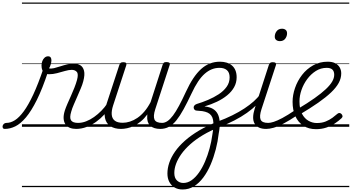

<svg xmlns="http://www.w3.org/2000/svg" viewBox="-175 -1011 2805 1531"><path d="M-137 17Q-148 17 -152 9.5Q-156 2 -154 -7Q-152 -16 -144 -23.5Q-136 -31 -123 -31Q-90 -31 -56 -52.5Q-22 -74 14.5 -123.5Q51 -173 90 -256.5Q129 -340 171 -464L208 -439Q163 -303 119 -214.5Q75 -126 32 -75Q-11 -24 -53 -3.5Q-95 17 -137 17ZM433 17Q405 17 383 8.5Q361 0 348 -18Q335 -36 332.5 -63.5Q330 -91 342 -130Q350 -154 363 -184Q376 -214 390.5 -246Q405 -278 418 -311Q431 -344 439 -373Q452 -421 437.5 -437.5Q423 -454 397 -454Q374 -454 343 -445Q312 -436 279.5 -427.5Q247 -419 215 -419Q195 -419 182 -427.5Q169 -436 162.5 -451.5Q156 -467 156 -489Q156 -507 162.5 -524Q169 -541 181 -551.5Q193 -562 208 -562Q223 -562 229 -553Q235 -544 235 -530Q235 -517 229.5 -497.5Q224 -478 216 -466Q233 -462 256 -467.5Q279 -473 306 -482Q333 -491 360.5 -497.5Q388 -504 413 -504Q443 -504 465 -491Q487 -478 495 -447Q503 -416 489 -363Q482 -336 468.5 -304.5Q455 -273 441 -240.5Q427 -208 413.5 -177.5Q400 -147 393 -121Q378 -72 391.5 -51.5Q405 -31 448 -31Q458 -31 462 -23.5Q466 -16 464.5 -7Q463 2 455 9.5Q447 17 433 17ZM0 471H568V481H0ZM0 -20H568V0H0ZM0 -505H568V-500H0ZM0 -991H568V-981H0Z M431 17Q421 17 416 9.5Q411 2 413 -7Q415 -16 423.5 -23.5Q432 -31 447 -31Q479 -31 511.5 -43.5Q544 -56 575 -78Q606 -100 633 -127.5Q660 -155 680 -185Q688 -196 697 -194Q706 -192 710.5 -184Q715 -176 708 -165Q687 -131 657.5 -98.5Q628 -66 592 -40Q556 -14 515 1.5Q474 17 431 17ZM567 471V481ZM567 -20V0ZM567 -505V-500ZM567 -991V-981Z M790 17Q739 17 705 -5Q671 -27 662 -71Q653 -115 674 -180L777 -494Q781 -506 787.5 -510.5Q794 -515 808 -515Q824 -515 830 -509Q836 -503 832 -491L727 -170Q713 -127 716 -96Q719 -65 740.5 -48.5Q762 -32 804 -32Q832 -32 861.5 -41.5Q891 -51 920 -70.5Q949 -90 976 -121.5Q1003 -153 1026 -197L1122 -495Q1127 -508 1132.5 -512Q1138 -516 1152 -516Q1169 -516 1175.5 -510.5Q1182 -505 1178 -493L1063 -140Q1045 -84 1057 -57.5Q1069 -31 1119 -31Q1129 -31 1132.5 -23.5Q1136 -16 1134 -7Q1132 2 1124.5 9.5Q1117 17 1103 17Q1077 17 1056.5 10.5Q1036 4 1022.5 -9Q1009 -22 1003 -41.5Q997 -61 999 -86L1000 -99Q975 -65 947.5 -42.5Q920 -20 892.5 -7Q865 6 838.5 11.5Q812 17 790 17ZM568 471H1239V481H568ZM568 -20H1239V0H568ZM568 -505H1239V-500H568ZM568 -991H1239V-981H568Z M1103 17Q1092 17 1087 9.5Q1082 2 1084 -7Q1086 -16 1094 -23.5Q1102 -31 1117 -31Q1139 -31 1160.5 -45.5Q1182 -60 1204.5 -90Q1227 -120 1252.5 -167.5Q1278 -215 1308 -280Q1336 -341 1366 -386Q1396 -431 1428.5 -460.5Q1461 -490 1498.5 -504.5Q1536 -519 1579 -519Q1590 -519 1594 -511.5Q1598 -504 1596 -494.5Q1594 -485 1588.5 -477.5Q1583 -470 1575 -470Q1543 -470 1514 -458.5Q1485 -447 1457.5 -423Q1430 -399 1404 -360Q1378 -321 1352 -265Q1318 -193 1289 -140Q1260 -87 1232 -52Q1204 -17 1172.5 0Q1141 17 1103 17ZM1238 471H1282V481H1238ZM1238 -20H1282V0H1238ZM1238 -505H1282V-500H1238ZM1238 -991H1282V-981H1238Z M1281 500Q1244 500 1217 484Q1190 468 1175 439.5Q1160 411 1160 373Q1160 359 1168 351.5Q1176 344 1187 344Q1198 344 1206.5 350.5Q1215 357 1215 369Q1215 408 1236 428Q1257 448 1287 448Q1322 448 1353.5 425.5Q1385 403 1412 364.5Q1439 326 1460 277Q1481 228 1496 173Q1511 118 1518 65Q1525 26 1526.5 -3.5Q1528 -33 1524 -54.5Q1520 -76 1509 -90.5Q1498 -105 1480.5 -113Q1463 -121 1438 -125Q1427 -126 1415 -127Q1403 -128 1393 -129Q1384 -129 1377.5 -135Q1371 -141 1369.5 -150.5Q1368 -160 1374 -168.5Q1380 -177 1394 -182Q1438 -195 1484 -214.5Q1530 -234 1569 -259.5Q1608 -285 1632 -318.5Q1656 -352 1656 -394Q1656 -433 1634.5 -451.5Q1613 -470 1576 -470Q1564 -470 1558.5 -477.5Q1553 -485 1553.5 -494.5Q1554 -504 1561 -511.5Q1568 -519 1579 -519Q1608 -519 1632.5 -511.5Q1657 -504 1675 -488.5Q1693 -473 1702.5 -449.5Q1712 -426 1712 -395Q1712 -352 1692 -316Q1672 -280 1636.5 -251Q1601 -222 1555 -200Q1509 -178 1457 -163V-162Q1497 -158 1522.5 -143Q1548 -128 1561.5 -101.5Q1575 -75 1577 -36Q1579 3 1569 54Q1562 117 1545.5 180.5Q1529 244 1504.5 301.5Q1480 359 1446.5 404Q1413 449 1372 474.5Q1331 500 1281 500ZM1282 471H1747V481H1282ZM1282 -20H1747V0H1282ZM1282 -505H1747V-500H1282ZM1282 -991H1747V-981H1282Z M1215 368Q1215 380 1206.5 387.5Q1198 395 1187 395.5Q1176 396 1168 390.5Q1160 385 1160 372Q1160 330 1175 286Q1190 242 1221 197.5Q1252 153 1300 110.5Q1348 68 1413 29.5Q1478 -9 1562 -42Q1624 -65 1677.5 -91.5Q1731 -118 1773.5 -146Q1816 -174 1848 -202.5Q1880 -231 1900 -260Q1908 -271 1916.5 -270Q1925 -269 1929.5 -260.5Q1934 -252 1926 -241Q1906 -209 1872.5 -176Q1839 -143 1794 -111Q1749 -79 1693.5 -50.5Q1638 -22 1576 2Q1502 31 1443.5 66Q1385 101 1342 139.5Q1299 178 1271 217.5Q1243 257 1229 295Q1215 333 1215 368ZM1747 471H1760V481H1747ZM1747 -20H1760V0H1747ZM1747 -505H1760V-500H1747ZM1747 -991H1760V-981H1747Z M1947 17Q1914 17 1891 6.5Q1868 -4 1855.5 -25Q1843 -46 1843.5 -76.5Q1844 -107 1857 -148L1969 -494Q1973 -506 1980 -510.5Q1987 -515 2000 -515Q2016 -515 2022.5 -509Q2029 -503 2025 -491L1910 -140Q1892 -84 1903 -57.5Q1914 -31 1963 -31Q1972 -31 1976 -23.5Q1980 -16 1978.5 -7Q1977 2 1969.5 9.5Q1962 17 1947 17ZM2057 -683Q2039 -683 2027.5 -692Q2016 -701 2016 -719Q2016 -743 2031 -762.5Q2046 -782 2074 -782Q2091 -782 2102.5 -773Q2114 -764 2114 -745Q2114 -722 2099.5 -702.5Q2085 -683 2057 -683ZM1759 471H2084V481H1759ZM1759 -20H2084V0H1759ZM1759 -505H2084V-500H1759ZM1759 -991H2084V-981H1759Z M1948 17Q1938 17 1933 9.5Q1928 2 1930 -7Q1932 -16 1940.5 -23.5Q1949 -31 1964 -31Q1981 -31 2008 -39.5Q2035 -48 2076.5 -70Q2118 -92 2180 -134Q2189 -140 2196 -137Q2203 -134 2207 -126Q2211 -118 2209.5 -109Q2208 -100 2200 -95Q2131 -49 2084.5 -25Q2038 -1 2005.5 8Q1973 17 1948 17ZM2084 471V481ZM2084 -20V0ZM2084 -505V-500ZM2084 -991V-981Z M2345 19Q2286 19 2244 -8.5Q2202 -36 2180 -85Q2158 -134 2158 -199Q2158 -253 2177.5 -309.5Q2197 -366 2233.5 -413.5Q2270 -461 2322 -490Q2374 -519 2438 -519Q2475 -519 2498.5 -506.5Q2522 -494 2534 -473Q2546 -452 2546 -426Q2546 -387 2526 -350Q2506 -313 2465 -274Q2424 -235 2362.5 -192Q2301 -149 2217 -99L2199 -142Q2278 -189 2333 -228Q2388 -267 2423 -300Q2458 -333 2474 -361Q2490 -389 2490 -415Q2490 -442 2475.5 -456Q2461 -470 2430 -470Q2383 -470 2343.5 -445Q2304 -420 2274.5 -380Q2245 -340 2229 -293.5Q2213 -247 2213 -203Q2213 -141 2233.5 -103Q2254 -65 2285.5 -47.5Q2317 -30 2351 -30Q2392 -30 2422.5 -42.5Q2453 -55 2476 -72Q2499 -89 2516 -104Q2525 -111 2532.5 -110Q2540 -109 2547 -103Q2554 -96 2556 -87Q2558 -78 2549 -69Q2526 -47 2495 -26.5Q2464 -6 2426.5 6.5Q2389 19 2345 19ZM2084 471H2610V481H2084ZM2084 -20H2610V0H2084ZM2084 -505H2610V-500H2084ZM2084 -991H2610V-981H2084Z"/></svg>

Font: Playwrite IE Guides
Style: Regular
Weight: 400
Designer: Veronika Burian, José Scaglione
Foundry: TypeTogether
Version: Version 1.003